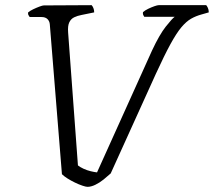

<svg xmlns="http://www.w3.org/2000/svg" viewBox="-20 -724 829 744"><path d="M319 0Q313 0 299.5 -4.5Q286 -9 270.5 -16.5Q255 -24 241.5 -32.5Q228 -41 220 -49L173 -630Q172 -642 164 -650Q156 -658 141 -658H95Q92 -663 90 -666Q88 -669 89 -676Q96 -682 108.5 -688Q121 -694 133 -698.5Q145 -703 150 -703L335 -704Q339 -700 342 -692.5Q345 -685 345 -676L296 -666Q280 -663 267.5 -657Q255 -651 248.5 -637.5Q242 -624 244 -598L282 -83Q291 -76 304 -70Q317 -64 331.5 -60.5Q346 -57 356 -56L569 -528Q598 -590 622.5 -621Q647 -652 657 -659H539Q537 -662 535 -666Q533 -670 534 -677Q542 -684 554.5 -690Q567 -696 578.5 -700Q590 -704 595 -704H779Q782 -701 785.5 -693.5Q789 -686 789 -676L761 -668Q739 -662 720.5 -651.5Q702 -641 683 -618.5Q664 -596 640.5 -553Q617 -510 584 -438L409 -52Q397 -41 381.5 -28.5Q366 -16 349.5 -8Q333 0 319 0Z"/></svg>

Font: Texturina Medium 12pt Thin
Style: Italic
Weight: 250
Italic angle: -11°
Version: Version 1.002